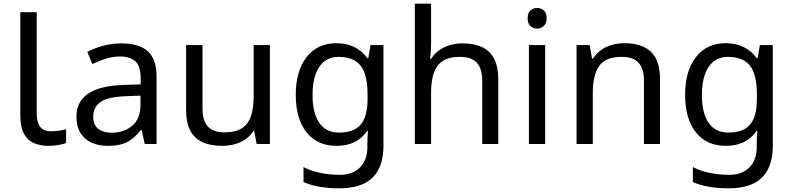

<svg xmlns="http://www.w3.org/2000/svg" viewBox="-20 -780 4291 1040"><path d="M243 10Q199 10 164.5 -4.5Q130 -19 110 -55.5Q90 -92 90 -157V-714H179V-165Q179 -117 197.5 -93Q216 -69 256 -69Q278 -69 301.5 -72.5Q325 -76 338 -80V-6Q324 1 296.5 5.5Q269 10 243 10Z M636 -545Q734 -545 781 -502Q828 -459 828 -365V0H764L747 -76H743Q720 -47 695.5 -27.5Q671 -8 639.5 1Q608 10 563 10Q515 10 476.5 -7Q438 -24 416 -59.5Q394 -95 394 -149Q394 -229 457 -272.5Q520 -316 651 -320L742 -323V-355Q742 -422 713 -448Q684 -474 631 -474Q589 -474 551 -461.5Q513 -449 480 -433L453 -499Q488 -518 536 -531.5Q584 -545 636 -545ZM662 -259Q562 -255 523.5 -227Q485 -199 485 -148Q485 -103 512.5 -82Q540 -61 583 -61Q651 -61 696 -98.5Q741 -136 741 -214V-262Z M1442 -536V0H1370L1357 -71H1353Q1336 -43 1309 -25Q1282 -7 1250 1.5Q1218 10 1183 10Q1119 10 1075.5 -10.5Q1032 -31 1010 -74Q988 -117 988 -185V-536H1077V-191Q1077 -127 1106 -95Q1135 -63 1196 -63Q1256 -63 1290.5 -85.5Q1325 -108 1339.5 -151.5Q1354 -195 1354 -257V-536Z M1802 -546Q1855 -546 1897.5 -526Q1940 -506 1970 -465H1975L1987 -536H2057V9Q2057 85 2031 136.5Q2005 188 1952 214Q1899 240 1817 240Q1759 240 1710.5 231.5Q1662 223 1624 206V125Q1662 145 1713 156Q1764 167 1822 167Q1891 167 1930.5 126.5Q1970 86 1970 16V-5Q1970 -17 1971 -39.5Q1972 -62 1973 -71H1969Q1941 -30 1899.5 -10Q1858 10 1803 10Q1699 10 1640.5 -63Q1582 -136 1582 -267Q1582 -395 1640.5 -470.5Q1699 -546 1802 -546ZM1814 -472Q1769 -472 1737.5 -448Q1706 -424 1689.5 -378Q1673 -332 1673 -266Q1673 -167 1709.5 -114.5Q1746 -62 1816 -62Q1857 -62 1886 -72.5Q1915 -83 1934 -105.5Q1953 -128 1962 -163Q1971 -198 1971 -246V-267Q1971 -340 1954.5 -385Q1938 -430 1903 -451Q1868 -472 1814 -472Z M2315 -537Q2315 -518 2313.5 -498Q2312 -478 2310 -462H2316Q2333 -490 2359 -508Q2385 -526 2417 -535.5Q2449 -545 2483 -545Q2548 -545 2591.5 -524.5Q2635 -504 2657 -461Q2679 -418 2679 -349V0H2592V-343Q2592 -408 2563 -440Q2534 -472 2472 -472Q2412 -472 2378 -449.5Q2344 -427 2329.5 -383.5Q2315 -340 2315 -277V0H2227V-760H2315Z M2933 -536V0H2845V-536ZM2890 -737Q2910 -737 2925.5 -723.5Q2941 -710 2941 -681Q2941 -653 2925.5 -639Q2910 -625 2890 -625Q2868 -625 2853 -639Q2838 -653 2838 -681Q2838 -710 2853 -723.5Q2868 -737 2890 -737Z M3361 -546Q3457 -546 3506 -499.5Q3555 -453 3555 -349V0H3468V-343Q3468 -408 3439 -440Q3410 -472 3348 -472Q3259 -472 3225 -422Q3191 -372 3191 -278V0H3103V-536H3174L3187 -463H3192Q3210 -491 3236.5 -509.5Q3263 -528 3295 -537Q3327 -546 3361 -546Z M3911 -546Q3964 -546 4006.5 -526Q4049 -506 4079 -465H4084L4096 -536H4166V9Q4166 85 4140 136.5Q4114 188 4061 214Q4008 240 3926 240Q3868 240 3819.5 231.5Q3771 223 3733 206V125Q3771 145 3822 156Q3873 167 3931 167Q4000 167 4039.5 126.5Q4079 86 4079 16V-5Q4079 -17 4080 -39.5Q4081 -62 4082 -71H4078Q4050 -30 4008.5 -10Q3967 10 3912 10Q3808 10 3749.5 -63Q3691 -136 3691 -267Q3691 -395 3749.5 -470.5Q3808 -546 3911 -546ZM3923 -472Q3878 -472 3846.5 -448Q3815 -424 3798.5 -378Q3782 -332 3782 -266Q3782 -167 3818.5 -114.5Q3855 -62 3925 -62Q3966 -62 3995 -72.5Q4024 -83 4043 -105.5Q4062 -128 4071 -163Q4080 -198 4080 -246V-267Q4080 -340 4063.5 -385Q4047 -430 4012 -451Q3977 -472 3923 -472Z"/></svg>

Font: utamil85
Style: Book
Weight: 400
Designer: Jelle Bosma - Monotype Design Team
Foundry: Monotype Imaging Inc.
Version: Version 2.003